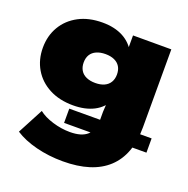

<svg xmlns="http://www.w3.org/2000/svg" viewBox="-134 -683 992 1013"><g transform="rotate(20 362.5 -176.0)"><path d="M324 204Q245 204 174 186Q103 168 54 136L130 -8Q160 16 209 31Q258 46 307 46Q372 46 403.5 17.5Q435 -11 435 -68V-114L445 -294L446 -464V-547H661V-109Q661 45 575.5 124.5Q490 204 324 204ZM262 11V-69L724 -70V10ZM274 -92Q197 -92 140 -122Q83 -152 52 -204.5Q21 -257 21 -324Q21 -391 52 -443.5Q83 -496 139.5 -526Q196 -556 273 -556Q341 -556 389.5 -530Q438 -504 464 -452.5Q490 -401 490 -322Q490 -244 464.5 -193Q439 -142 390.5 -117Q342 -92 274 -92ZM344 -243Q373 -243 394 -252.5Q415 -262 426 -280.5Q437 -299 437 -324Q437 -350 426 -368Q415 -386 394 -395.5Q373 -405 344 -405Q315 -405 293.5 -395.5Q272 -386 261 -368Q250 -350 250 -324Q250 -299 261 -280.5Q272 -262 293.5 -252.5Q315 -243 344 -243Z"/></g></svg>

Font: MOST Montserrat Black
Style: Regular
Weight: 900
Designer: Julieta Ulanovsky
Foundry: Julieta Ulanovsky
Version: Version 8.000;March 11, 2024;FontCreator 15.0.0.2926 64-bit